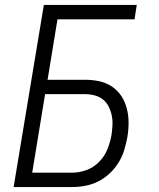

<svg xmlns="http://www.w3.org/2000/svg" viewBox="-20 -755 640 775"><path d="M35 0 157 -735H532L523 -677H212L172 -433H323Q353 -433 381 -427Q409 -421 432 -405.5Q455 -390 470 -367Q485 -344 492 -316.5Q499 -289 499 -259.5Q499 -230 494 -201Q489 -174 481 -148Q473 -122 458 -98Q443 -74 422 -54.5Q401 -35 376 -22.5Q351 -10 324 -5Q297 0 271 0ZM271 -58Q300 -58 329 -68.5Q358 -79 380 -101.5Q402 -124 413.5 -152.5Q425 -181 430 -210Q433 -230 434 -250Q435 -270 431 -289Q427 -308 418.5 -325Q410 -342 395.5 -353.5Q381 -365 362 -370Q343 -375 323 -375H162L110 -58Z"/></svg>

Font: Iosevka SS04 Light Extended
Style: Italic
Weight: 300
Width: 7
Italic angle: -9°
Monospace: yes
Designer: Belleve Invis
Foundry: Belleve Invis
Version: Version 19.0.0; ttfautohint (v1.8.4)